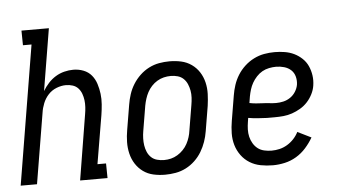

<svg xmlns="http://www.w3.org/2000/svg" viewBox="-51 -821 1602 914"><g transform="rotate(-5 750.0 -363.5)"><path d="M13 0 123 -665H82L81 -735H212L163 -439Q175 -459 190.5 -476Q206 -493 225.5 -505Q245 -517 267 -522.5Q289 -528 310 -528Q336 -528 359 -519Q382 -510 397 -492Q412 -474 419.5 -450.5Q427 -427 430 -402.5Q433 -378 431 -352Q429 -326 425 -301L386 -70H427L428 0H297L348 -312Q351 -329 352 -346Q353 -363 351 -379Q349 -395 343.5 -410Q338 -425 327.5 -436.5Q317 -448 301.5 -453Q286 -458 269 -458Q247 -458 224 -449Q201 -440 184.5 -422Q168 -404 159 -381.5Q150 -359 147 -337L91 0Z M703 8Q674 8 647 2Q620 -4 598.5 -19.5Q577 -35 562.5 -57.5Q548 -80 541.5 -107Q535 -134 535.5 -162.5Q536 -191 541 -219L561 -339Q565 -364 573 -388.5Q581 -413 595 -435.5Q609 -458 628.5 -476.5Q648 -495 671.5 -507Q695 -519 720 -523.5Q745 -528 770 -528Q799 -528 826 -522Q853 -516 875 -500.5Q897 -485 911.5 -462.5Q926 -440 932.5 -413Q939 -386 938 -357.5Q937 -329 933 -301L913 -181Q909 -156 900.5 -131.5Q892 -107 878.5 -84.5Q865 -62 845.5 -43.5Q826 -25 802.5 -13Q779 -1 753.5 3.5Q728 8 703 8ZM704 -62Q721 -62 737 -66Q753 -70 768 -79Q783 -88 795.5 -101Q808 -114 816 -129Q824 -144 829 -160Q834 -176 836 -192L856 -312Q859 -329 860 -346.5Q861 -364 858 -380.5Q855 -397 848.5 -412Q842 -427 830.5 -438Q819 -449 803 -453.5Q787 -458 770 -458Q753 -458 736.5 -454Q720 -450 705 -441Q690 -432 678 -419Q666 -406 658 -391Q650 -376 645 -360Q640 -344 637 -328L617 -208Q614 -191 613.5 -173.5Q613 -156 615.5 -139.5Q618 -123 624.5 -108Q631 -93 642.5 -82Q654 -71 670.5 -66.5Q687 -62 704 -62Z M1218 8Q1188 8 1159.5 2.5Q1131 -3 1107.5 -17.5Q1084 -32 1067.5 -54.5Q1051 -77 1043 -104Q1035 -131 1035.5 -160.5Q1036 -190 1041 -219L1061 -339Q1065 -364 1073 -388.5Q1081 -413 1095 -435.5Q1109 -458 1129 -476.5Q1149 -495 1173 -507Q1197 -519 1222 -523.5Q1247 -528 1272 -528Q1297 -528 1321 -524Q1345 -520 1365.5 -510Q1386 -500 1403 -484Q1420 -468 1429.5 -447Q1439 -426 1442.5 -402Q1446 -378 1442 -353Q1439 -333 1429 -313Q1419 -293 1404 -276.5Q1389 -260 1369.5 -248.5Q1350 -237 1329.5 -230Q1309 -223 1288 -221Q1267 -219 1246 -219H1209Q1187 -220 1165 -221.5Q1143 -223 1120 -227L1117 -208Q1114 -190 1113.5 -172Q1113 -154 1117 -137Q1121 -120 1130 -105Q1139 -90 1152 -80Q1165 -70 1182.5 -66Q1200 -62 1218 -62Q1237 -62 1256 -66.5Q1275 -71 1292.5 -81.5Q1310 -92 1324 -107Q1338 -122 1347 -140L1412 -108Q1397 -82 1376.5 -59Q1356 -36 1330 -20.5Q1304 -5 1275 1.5Q1246 8 1218 8ZM1259 -286Q1276 -286 1293.5 -290Q1311 -294 1326.5 -304.5Q1342 -315 1352 -331Q1362 -347 1365 -364Q1368 -384 1363 -403Q1358 -422 1344.5 -434.5Q1331 -447 1312 -452.5Q1293 -458 1273 -458Q1257 -458 1239.5 -454.5Q1222 -451 1207 -442.5Q1192 -434 1179.5 -420.5Q1167 -407 1158.5 -392Q1150 -377 1145 -360.5Q1140 -344 1137 -328L1132 -297Q1147 -294 1163 -292.5Q1179 -291 1195.5 -290.5Q1212 -290 1227.5 -288Q1243 -286 1259 -286Z"/></g></svg>

Font: Iosevka Curly Slab
Style: Italic
Weight: 400
Italic angle: -9°
Monospace: yes
Designer: Belleve Invis
Foundry: Belleve Invis
Version: Version 22.1.2; ttfautohint (v1.8.4)